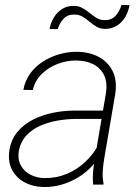

<svg xmlns="http://www.w3.org/2000/svg" viewBox="-20 -748 555 778"><path d="M362.8 -97.2 409.2 -370.1Q416 -412.6 402.3 -442.1Q388.7 -471.7 359.1 -487.1Q329.6 -502.4 288.1 -502.9Q250 -502.9 213.4 -489Q176.8 -475.1 149.4 -448.5Q122.1 -421.9 112.8 -383.3L74.7 -383.8Q81.1 -420.9 102.1 -449.7Q123 -478.5 153.3 -498Q183.6 -517.6 218.8 -527.8Q253.9 -538.1 289.6 -538.1Q340.8 -538.1 379.2 -517.8Q417.5 -497.6 436.3 -460Q455.1 -422.4 447.3 -369.1L402.8 -108.4Q398.4 -83 396.5 -56.9Q394.5 -30.8 399.4 -5.4L398.9 0H357.4Q355 -24.4 356.9 -48.8Q358.9 -73.2 362.8 -97.2ZM409.7 -299.8 405.8 -266.1H283.2Q250.5 -265.6 214.1 -259.5Q177.7 -253.4 144.3 -239Q110.8 -224.6 87.2 -199.5Q63.5 -174.3 56.2 -136.2Q50.8 -103 64 -78.4Q77.1 -53.7 103 -40.3Q128.9 -26.9 160.2 -26.4Q209 -25.9 251.2 -43.7Q293.5 -61.5 326.9 -93.3Q360.4 -125 382.3 -167.5L395 -138.7Q379.4 -104.5 354.5 -76.9Q329.6 -49.3 298.1 -30Q266.6 -10.7 231 -0.2Q195.3 10.3 157.2 9.8Q114.7 9.3 81.1 -8.3Q47.4 -25.9 29.5 -58.6Q11.7 -91.3 17.6 -135.7Q24.4 -182.1 50.5 -213.4Q76.7 -244.6 114.7 -263.7Q152.8 -282.7 196 -291.3Q239.3 -299.8 278.8 -299.8ZM472.2 -728 504.9 -727.1Q500.5 -701.7 487.8 -679.7Q475.1 -657.7 454.6 -644.5Q434.1 -631.3 406.2 -630.9Q386.2 -630.9 371.1 -639.9Q356 -648.9 342.3 -660.4Q328.6 -671.9 314 -680.7Q299.3 -689.5 280.3 -689Q252.9 -689 237.1 -671.6Q221.2 -654.3 213.9 -629.9L180.7 -630.4Q185.5 -655.8 198.2 -677Q210.9 -698.2 231.4 -711.4Q252 -724.6 279.3 -724.1Q298.8 -724.1 314.2 -715.3Q329.6 -706.5 343.5 -695.1Q357.4 -683.6 372.1 -674.8Q386.7 -666 405.8 -666.5Q433.1 -666.5 449.2 -685.1Q465.3 -703.6 472.2 -728Z"/></svg>

Font: Roboto ExtraLight
Style: Italic
Weight: 250
Designer: Christian Robertson
Foundry: Google
Version: Version 3.009; 2024